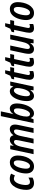

<svg xmlns="http://www.w3.org/2000/svg" viewBox="1804 -2604 810 4457"><g transform="rotate(-90 2208.5 -375.0)"><path d="M187 10Q114 10 72 -35Q30 -80 30 -168Q30 -232 45 -299Q60 -366 91.5 -423.5Q123 -481 171.5 -516.5Q220 -552 287 -552Q355 -552 406 -521L365 -433Q348 -444 328.5 -450.5Q309 -457 288 -457Q252 -457 224.5 -430Q197 -403 179 -360.5Q161 -318 152 -269.5Q143 -221 143 -179Q143 -84 212 -84Q236 -84 261.5 -93.5Q287 -103 315 -119V-25Q290 -10 257 0Q224 10 187 10Z M573 10Q498 10 454.5 -38Q411 -86 411 -173Q411 -218 420.5 -270Q430 -322 449 -371.5Q468 -421 498 -462Q528 -503 570 -527Q612 -551 667 -551Q741 -551 784 -502.5Q827 -454 827 -367Q827 -304 812 -238Q797 -172 766 -116Q735 -60 687 -25Q639 10 573 10ZM584 -83Q615 -83 639 -110.5Q663 -138 680 -181.5Q697 -225 706 -274.5Q715 -324 715 -369Q715 -409 701 -434Q687 -459 655 -459Q622 -459 597 -429.5Q572 -400 555.5 -354.5Q539 -309 530.5 -260Q522 -211 522 -172Q522 -83 584 -83Z M859 0 974 -542H1062L1054 -464H1058Q1082 -503 1115.5 -527.5Q1149 -552 1192 -552Q1279 -552 1297 -469H1300Q1326 -506 1360.5 -529Q1395 -552 1438 -552Q1490 -552 1518 -520.5Q1546 -489 1546 -432Q1546 -415 1543.5 -394.5Q1541 -374 1536 -352L1462 0H1352L1423 -337Q1427 -357 1429.5 -374Q1432 -391 1432 -403Q1432 -455 1390 -455Q1363 -455 1341.5 -433.5Q1320 -412 1304.5 -376.5Q1289 -341 1281 -300L1217 0H1107L1179 -341Q1188 -381 1188 -404Q1188 -455 1146 -455Q1116 -455 1093 -430Q1070 -405 1054 -363.5Q1038 -322 1028 -273L970 0Z M1805 10Q1764 10 1738 -11Q1712 -32 1699 -67H1696L1668 0H1581L1742 -760H1852L1811 -563Q1806 -543 1799 -517Q1792 -491 1786 -472H1789Q1815 -509 1845.5 -530.5Q1876 -552 1917 -552Q1970 -552 2003 -510.5Q2036 -469 2036 -387Q2036 -338 2026.5 -284Q2017 -230 1998.5 -178Q1980 -126 1952 -83.5Q1924 -41 1887.5 -15.5Q1851 10 1805 10ZM1790 -83Q1819 -83 1843.5 -112.5Q1868 -142 1885.5 -187.5Q1903 -233 1912.5 -283.5Q1922 -334 1922 -376Q1922 -457 1871 -457Q1845 -457 1823 -437Q1801 -417 1784.5 -383.5Q1768 -350 1756 -311Q1744 -272 1738 -233Q1732 -194 1732 -163Q1732 -83 1790 -83Z M2211 10Q2157 10 2124 -32Q2091 -74 2091 -156Q2091 -204 2100 -258Q2109 -312 2127.5 -364Q2146 -416 2173.5 -458.5Q2201 -501 2237.5 -526.5Q2274 -552 2319 -552Q2397 -552 2425 -472H2428L2453 -542H2545L2429 0H2341L2347 -75H2344Q2316 -37 2284.5 -13.5Q2253 10 2211 10ZM2254 -83Q2284 -83 2308 -108.5Q2332 -134 2349 -173.5Q2366 -213 2376 -255Q2386 -295 2390 -324.5Q2394 -354 2394 -381Q2394 -416 2379 -436.5Q2364 -457 2337 -457Q2307 -457 2282.5 -428Q2258 -399 2240.5 -353.5Q2223 -308 2213.5 -258Q2204 -208 2204 -166Q2204 -83 2254 -83Z M2689 10Q2585 10 2585 -99Q2585 -129 2593 -171L2653 -452H2596L2607 -509L2680 -542L2732 -660H2807L2782 -542H2880L2861 -452H2763L2702 -163Q2700 -151 2698 -140Q2696 -129 2696 -120Q2696 -85 2730 -85Q2742 -85 2757 -88Q2772 -91 2788 -97V-10Q2768 0 2740.5 5Q2713 10 2689 10Z M2993 10Q2889 10 2889 -99Q2889 -129 2897 -171L2957 -452H2900L2911 -509L2984 -542L3036 -660H3111L3086 -542H3184L3165 -452H3067L3006 -163Q3004 -151 3002 -140Q3000 -129 3000 -120Q3000 -85 3034 -85Q3046 -85 3061 -88Q3076 -91 3092 -97V-10Q3072 0 3044.5 5Q3017 10 2993 10Z M3301 10Q3246 10 3217 -22.5Q3188 -55 3188 -113Q3188 -131 3191 -155Q3194 -179 3198 -202L3271 -542H3381L3311 -212Q3301 -168 3301 -137Q3301 -86 3344 -86Q3386 -86 3417.5 -136Q3449 -186 3467 -273L3525 -542H3634L3520 0H3432L3439 -77H3435Q3410 -38 3376.5 -14Q3343 10 3301 10Z M3781 10Q3677 10 3677 -99Q3677 -129 3685 -171L3745 -452H3688L3699 -509L3772 -542L3824 -660H3899L3874 -542H3972L3953 -452H3855L3794 -163Q3792 -151 3790 -140Q3788 -129 3788 -120Q3788 -85 3822 -85Q3834 -85 3849 -88Q3864 -91 3880 -97V-10Q3860 0 3832.5 5Q3805 10 3781 10Z M4134 10Q4059 10 4015.5 -38Q3972 -86 3972 -173Q3972 -218 3981.5 -270Q3991 -322 4010 -371.5Q4029 -421 4059 -462Q4089 -503 4131 -527Q4173 -551 4228 -551Q4302 -551 4345 -502.5Q4388 -454 4388 -367Q4388 -304 4373 -238Q4358 -172 4327 -116Q4296 -60 4248 -25Q4200 10 4134 10ZM4145 -83Q4176 -83 4200 -110.5Q4224 -138 4241 -181.5Q4258 -225 4267 -274.5Q4276 -324 4276 -369Q4276 -409 4262 -434Q4248 -459 4216 -459Q4183 -459 4158 -429.5Q4133 -400 4116.5 -354.5Q4100 -309 4091.5 -260Q4083 -211 4083 -172Q4083 -83 4145 -83Z"/></g></svg>

Font: Noto Sans Condensed SemiBold
Style: Italic
Weight: 600
Width: 3
Italic angle: -12°
Designer: Monotype Design Team
Foundry: Monotype Imaging Inc.
Version: Version 2.013; ttfautohint (v1.8.4.7-5d5b)